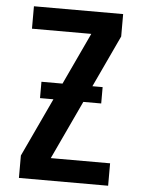

<svg xmlns="http://www.w3.org/2000/svg" viewBox="-53 -777 605 819"><g transform="rotate(5 250.0 -367.5)"><path d="M59 0V-96L313 -639H59V-735H441V-639L187 -96H441V0ZM381 -347H119V-417H381Z"/></g></svg>

Font: Iosevka Custom
Style: Bold
Weight: 700
Monospace: yes
Designer: Belleve Invis
Foundry: Belleve Invis
Version: Version 30.3.3; ttfautohint (v1.8.3)